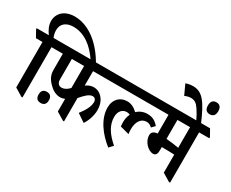

<svg xmlns="http://www.w3.org/2000/svg" viewBox="-175 -1346 2176 1806"><g transform="rotate(30 913.0 -443.5)"><path d="M149 7H161V-539H272V-551L231 -624H134C124 -648 118 -674 118 -700C118 -767 165 -809 246 -809C367 -809 468 -730 546 -609H603C507 -782 363 -899 208 -899C101 -899 34 -837 34 -751C34 -707 54 -662 83 -624H-49V-613L-8 -539H63V-45Z M464 -171C482 -171 499 -175 515 -182V-45L601 7H612V-247C653 -295 691 -334 728 -334C752 -334 766 -317 766 -290C766 -241 734 -186 692 -132L779 -73C811 -121 832 -183 832 -244C832 -290 819 -331 795 -361C771 -392 737 -412 696 -412C663 -412 636 -400 612 -382V-539H911V-551L870 -624H174V-613L215 -539H284V-364C284 -311 302 -272 344 -230C377 -196 418 -171 464 -171ZM382 -316V-539H515V-300C487 -270 459 -256 432 -256C403 -256 382 -276 382 -316ZM335 -33C371 -33 390 -54 390 -94C390 -132 371 -154 335 -154C297 -154 278 -133 278 -94C278 -53 297 -33 335 -33Z M854 -539H1336V-551L1296 -624H813V-613ZM1095 12 1134 -30C1050 -102 999 -176 999 -267C999 -328 1034 -365 1081 -365C1094 -365 1105 -362 1116 -357C1103 -331 1096 -301 1096 -266C1096 -249 1097 -237 1099 -219L1197 -193C1194 -209 1193 -225 1193 -246C1193 -324 1228 -379 1288 -379C1315 -379 1332 -368 1348 -352L1382 -387C1349 -425 1315 -447 1258 -447C1215 -447 1177 -431 1148 -403C1116 -434 1079 -455 1034 -455C958 -455 901 -401 901 -311C901 -186 993 -68 1095 12Z M1489 -148C1519 -148 1529 -172 1529 -206V-244C1533 -244 1537 -244 1540 -244C1581 -244 1634 -243 1666 -241V-45L1752 7H1764V-539H1875V-551L1834 -624H1280V-613L1321 -539H1432V-335C1392 -331 1370 -316 1370 -280C1370 -217 1431 -148 1489 -148ZM1529 -333V-539H1666V-315C1629 -322 1578 -329 1529 -333Z M1689 -614H1741C1655 -817 1599 -888 1499 -888C1471 -888 1445 -883 1421 -874L1471 -766C1492 -776 1516 -782 1537 -782C1576 -782 1601 -765 1629 -723C1648 -695 1665 -666 1689 -614ZM1765 -736C1801 -736 1821 -758 1821 -801C1821 -844 1802 -866 1765 -866C1728 -866 1709 -844 1709 -801C1709 -758 1728 -736 1765 -736Z"/></g></svg>

Font: Noto Serif Devanagari Condensed SemiBold
Style: Regular
Weight: 600
Width: 3
Designer: Universal Thirst, Indian Type Foundry and the Monotype Design Team
Foundry: Monotype Imaging Inc.
Version: Version 2.004